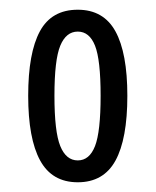

<svg xmlns="http://www.w3.org/2000/svg" viewBox="-20 -756 320 395"><path d="M38 -559Q38 -647 62 -691.5Q86 -736 140 -736Q193 -736 217.5 -691.5Q242 -647 242 -559Q242 -470 217.5 -425.5Q193 -381 140 -381Q87 -381 62.5 -426Q38 -471 38 -559ZM187 -559Q187 -633 175.5 -662Q164 -691 140 -691Q116 -691 104 -662Q92 -633 92 -559Q92 -485 104 -455.5Q116 -426 140 -426Q164 -426 175.5 -455.5Q187 -485 187 -559Z"/></svg>

Font: Mona Sans Condensed
Style: Regular
Weight: 400
Width: 3
Designer: Deni Anggara
Foundry: GitHub
Version: Version 2.000